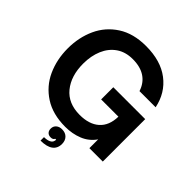

<svg xmlns="http://www.w3.org/2000/svg" viewBox="-254 -951 1328 1328"><g transform="rotate(45 409.5 -287.5)"><path d="M39 -382Q39 -490 80 -579.5Q121 -669 204.5 -723Q288 -777 411 -777Q555 -777 644 -709Q733 -641 757 -524H599Q580 -584 532.5 -616Q485 -648 410 -648Q339 -648 289.5 -613.5Q240 -579 214.5 -519Q189 -459 189 -383Q189 -263 249.5 -189Q310 -115 423 -115Q515 -115 567 -161Q619 -207 621 -296H452V-415H764V0H633V-86Q596 -33 537.5 -9.5Q479 14 411 14Q288 14 204.5 -40Q121 -94 80 -184Q39 -274 39 -382ZM357 168Q387 168 405.5 159Q424 150 427 134Q429 131 429 121H420Q414 137 390 137Q371 137 359.5 125.5Q348 114 348 93Q348 70 364.5 55.5Q381 41 407 41Q441 41 460 61Q479 81 479 113Q479 157 448 179.5Q417 202 357 202Z"/></g></svg>

Font: Open Sauce One
Style: Bold
Weight: 700
Designer: Alfredo Marco Pradil
Foundry: Creative Sauce Fz LLC
Version: Version 1.477